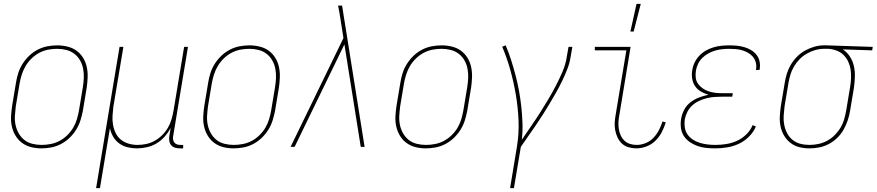

<svg xmlns="http://www.w3.org/2000/svg" viewBox="-20 -764 4561 999"><path d="M195 8Q168 8 142 1.5Q116 -5 95.5 -20Q75 -35 61.5 -57Q48 -79 42 -105Q36 -131 37.5 -158.5Q39 -186 43 -213L63 -333Q67 -359 75 -384Q83 -409 97.5 -432Q112 -455 132 -474Q152 -493 176 -505.5Q200 -518 226 -523Q252 -528 278 -528Q305 -528 331.5 -521.5Q358 -515 378.5 -500Q399 -485 412.5 -463Q426 -441 431.5 -415Q437 -389 436 -361.5Q435 -334 431 -307L411 -187Q406 -161 398 -136Q390 -111 375.5 -88Q361 -65 341 -46Q321 -27 297 -14.5Q273 -2 247 3Q221 8 195 8ZM196 -10Q219 -10 243 -14.5Q267 -19 289 -30.5Q311 -42 329.5 -60Q348 -78 360.5 -99Q373 -120 380 -143.5Q387 -167 391 -190L411 -310Q415 -334 416 -358.5Q417 -383 412.5 -406.5Q408 -430 396.5 -450Q385 -470 367 -484Q349 -498 325.5 -504Q302 -510 277 -510Q254 -510 230.5 -505.5Q207 -501 185 -489.5Q163 -478 144.5 -460Q126 -442 113.5 -421Q101 -400 93.5 -376.5Q86 -353 82 -330L62 -210Q59 -186 57.5 -161.5Q56 -137 61 -113.5Q66 -90 77.5 -70Q89 -50 106.5 -36Q124 -22 147.5 -16Q171 -10 196 -10Z M480 215 602 -520H622L570 -210Q567 -186 565.5 -162Q564 -138 568 -115Q572 -92 582 -71.5Q592 -51 609.5 -37Q627 -23 649.5 -16.5Q672 -10 696 -10Q718 -10 741.5 -15Q765 -20 786 -32Q807 -44 824.5 -61.5Q842 -79 854 -100Q866 -121 872.5 -143.5Q879 -166 883 -189L938 -520H958L881 -56Q879 -47 880.5 -38Q882 -29 887.5 -22Q893 -15 901.5 -12.5Q910 -10 919 -10H933V8H916Q903 8 891 4.5Q879 1 871 -8Q863 -17 861 -30Q859 -43 861 -56L868 -99Q856 -75 837 -53.5Q818 -32 794.5 -18Q771 -4 744.5 2Q718 8 692 8Q667 8 643 2Q619 -4 600 -18Q581 -32 569 -52.5Q557 -73 552 -97L500 215Z M1195 8Q1168 8 1142 1.5Q1116 -5 1095.5 -20Q1075 -35 1061.5 -57Q1048 -79 1042 -105Q1036 -131 1037.5 -158.5Q1039 -186 1043 -213L1063 -333Q1067 -359 1075 -384Q1083 -409 1097.5 -432Q1112 -455 1132 -474Q1152 -493 1176 -505.5Q1200 -518 1226 -523Q1252 -528 1278 -528Q1305 -528 1331.5 -521.5Q1358 -515 1378.5 -500Q1399 -485 1412.5 -463Q1426 -441 1431.5 -415Q1437 -389 1436 -361.5Q1435 -334 1431 -307L1411 -187Q1406 -161 1398 -136Q1390 -111 1375.5 -88Q1361 -65 1341 -46Q1321 -27 1297 -14.5Q1273 -2 1247 3Q1221 8 1195 8ZM1196 -10Q1219 -10 1243 -14.5Q1267 -19 1289 -30.5Q1311 -42 1329.5 -60Q1348 -78 1360.5 -99Q1373 -120 1380 -143.5Q1387 -167 1391 -190L1411 -310Q1415 -334 1416 -358.5Q1417 -383 1412.5 -406.5Q1408 -430 1396.5 -450Q1385 -470 1367 -484Q1349 -498 1325.5 -504Q1302 -510 1277 -510Q1254 -510 1230.5 -505.5Q1207 -501 1185 -489.5Q1163 -478 1144.5 -460Q1126 -442 1113.5 -421Q1101 -400 1093.5 -376.5Q1086 -353 1082 -330L1062 -210Q1059 -186 1057.5 -161.5Q1056 -137 1061 -113.5Q1066 -90 1077.5 -70Q1089 -50 1106.5 -36Q1124 -22 1147.5 -16Q1171 -10 1196 -10Z M1513 0H1492L1767 -566L1751 -668Q1748 -685 1745.5 -701.5Q1743 -718 1739 -735H1760L1770 -671L1783 -590L1877 0H1857L1772 -533Z M2195 8Q2168 8 2142 1.5Q2116 -5 2095.5 -20Q2075 -35 2061.5 -57Q2048 -79 2042 -105Q2036 -131 2037.5 -158.5Q2039 -186 2043 -213L2063 -333Q2067 -359 2075 -384Q2083 -409 2097.5 -432Q2112 -455 2132 -474Q2152 -493 2176 -505.5Q2200 -518 2226 -523Q2252 -528 2278 -528Q2305 -528 2331.5 -521.5Q2358 -515 2378.5 -500Q2399 -485 2412.5 -463Q2426 -441 2431.5 -415Q2437 -389 2436 -361.5Q2435 -334 2431 -307L2411 -187Q2406 -161 2398 -136Q2390 -111 2375.5 -88Q2361 -65 2341 -46Q2321 -27 2297 -14.5Q2273 -2 2247 3Q2221 8 2195 8ZM2196 -10Q2219 -10 2243 -14.5Q2267 -19 2289 -30.5Q2311 -42 2329.5 -60Q2348 -78 2360.5 -99Q2373 -120 2380 -143.5Q2387 -167 2391 -190L2411 -310Q2415 -334 2416 -358.5Q2417 -383 2412.5 -406.5Q2408 -430 2396.5 -450Q2385 -470 2367 -484Q2349 -498 2325.5 -504Q2302 -510 2277 -510Q2254 -510 2230.5 -505.5Q2207 -501 2185 -489.5Q2163 -478 2144.5 -460Q2126 -442 2113.5 -421Q2101 -400 2093.5 -376.5Q2086 -353 2082 -330L2062 -210Q2059 -186 2057.5 -161.5Q2056 -137 2061 -113.5Q2066 -90 2077.5 -70Q2089 -50 2106.5 -36Q2124 -22 2147.5 -16Q2171 -10 2196 -10Z M2634 215 2670 -3Q2681 -71 2678 -138.5Q2675 -206 2664 -271Q2653 -336 2635.5 -399Q2618 -462 2593 -521L2611 -528Q2627 -491 2639.5 -451.5Q2652 -412 2662.5 -372Q2673 -332 2680.5 -291Q2688 -250 2692.5 -208Q2697 -166 2698.5 -123Q2700 -80 2695 -37Q2718 -71 2742 -105.5Q2766 -140 2788 -174.5Q2810 -209 2831.5 -245Q2853 -281 2872 -317.5Q2891 -354 2907 -391.5Q2923 -429 2929 -468L2938 -520H2958L2949 -468Q2944 -436 2932 -405Q2920 -374 2905.5 -344Q2891 -314 2874.5 -284.5Q2858 -255 2840.5 -226Q2823 -197 2805 -168.5Q2787 -140 2767.5 -111.5Q2748 -83 2728.5 -55.5Q2709 -28 2690 0L2654 215Z M3291 8Q3270 8 3250 2Q3230 -4 3216 -17Q3202 -30 3193.5 -48Q3185 -66 3181 -86.5Q3177 -107 3178.5 -128Q3180 -149 3184 -171L3239 -502H3075V-520H3261L3203 -168Q3199 -149 3198 -130.5Q3197 -112 3199.5 -94.5Q3202 -77 3209 -61Q3216 -45 3228 -33Q3240 -21 3257 -15.5Q3274 -10 3293 -10Q3316 -10 3339.5 -19.5Q3363 -29 3380 -47Q3397 -65 3408.5 -87Q3420 -109 3427 -132L3444 -127Q3436 -101 3423 -76Q3410 -51 3390 -31.5Q3370 -12 3343.5 -2Q3317 8 3291 8ZM3260 -600 3292 -744H3314L3277 -600Z M3701 8Q3677 8 3653.5 5.5Q3630 3 3609 -4.5Q3588 -12 3569 -25Q3550 -38 3538 -56.5Q3526 -75 3523 -98.5Q3520 -122 3524 -146Q3528 -170 3540 -193Q3552 -216 3573 -232Q3594 -248 3618 -257Q3642 -266 3666 -271Q3645 -277 3626.5 -288Q3608 -299 3596.5 -316Q3585 -333 3581.5 -355Q3578 -377 3582 -399Q3585 -420 3594.5 -439.5Q3604 -459 3619.5 -475Q3635 -491 3654 -501.5Q3673 -512 3693.5 -518Q3714 -524 3734.5 -526Q3755 -528 3775 -528Q3796 -528 3815.5 -526Q3835 -524 3853.5 -518.5Q3872 -513 3888 -503.5Q3904 -494 3916 -479Q3928 -464 3932 -445Q3936 -426 3933 -406L3932 -400H3913L3914 -405Q3917 -422 3912.5 -439Q3908 -456 3897.5 -468.5Q3887 -481 3873 -489Q3859 -497 3843 -502Q3827 -507 3809 -508.5Q3791 -510 3774 -510Q3756 -510 3737.5 -508Q3719 -506 3701.5 -501Q3684 -496 3666.5 -486.5Q3649 -477 3635 -463.5Q3621 -450 3612.5 -432.5Q3604 -415 3601 -397Q3598 -378 3600 -360Q3602 -342 3612 -328Q3622 -314 3636.5 -304Q3651 -294 3668 -288.5Q3685 -283 3703 -281Q3721 -279 3740 -279H3793L3790 -261H3737Q3717 -261 3697 -259.5Q3677 -258 3657 -253Q3637 -248 3617.5 -239Q3598 -230 3582 -215.5Q3566 -201 3556.5 -182Q3547 -163 3543 -143Q3540 -122 3543 -101.5Q3546 -81 3557 -65Q3568 -49 3584.5 -38Q3601 -27 3620.5 -21Q3640 -15 3660.5 -12.5Q3681 -10 3702 -10Q3730 -10 3758.5 -14.5Q3787 -19 3814 -31Q3841 -43 3863 -64.5Q3885 -86 3896 -113L3913 -106Q3901 -77 3877 -53Q3853 -29 3823.5 -15.5Q3794 -2 3762.5 3Q3731 8 3701 8Z M4192 8Q4164 8 4138.5 1.5Q4113 -5 4093 -20.5Q4073 -36 4060 -58Q4047 -80 4041.5 -105.5Q4036 -131 4037.5 -158.5Q4039 -186 4043 -213L4063 -333Q4067 -358 4074.5 -382Q4082 -406 4095.5 -428.5Q4109 -451 4128 -470Q4147 -489 4170 -501.5Q4193 -514 4217.5 -521Q4242 -528 4266 -528H4281L4521 -520L4518 -502L4365 -507Q4387 -493 4402 -470Q4417 -447 4423 -420Q4429 -393 4428 -364.5Q4427 -336 4423 -307L4403 -187Q4399 -162 4390.5 -137Q4382 -112 4369 -89Q4356 -66 4336 -46.5Q4316 -27 4292 -14.5Q4268 -2 4242.5 3Q4217 8 4192 8ZM4192 -10Q4215 -10 4238.5 -15Q4262 -20 4283.5 -31.5Q4305 -43 4323 -61Q4341 -79 4353.5 -100Q4366 -121 4372.5 -144Q4379 -167 4383 -190L4403 -310Q4407 -333 4408 -356Q4409 -379 4406 -400.5Q4403 -422 4394 -442Q4385 -462 4370 -477Q4355 -492 4335 -500Q4315 -508 4292 -510H4266Q4244 -510 4221.5 -503.5Q4199 -497 4178 -485Q4157 -473 4140 -455.5Q4123 -438 4111 -417.5Q4099 -397 4092.5 -375Q4086 -353 4082 -330L4062 -210Q4059 -186 4057.5 -161.5Q4056 -137 4060.5 -114Q4065 -91 4075.5 -71Q4086 -51 4103.5 -36.5Q4121 -22 4144 -16Q4167 -10 4192 -10Z"/></svg>

Font: Iosevka Thin
Style: Italic
Weight: 100
Italic angle: -9°
Monospace: yes
Designer: Belleve Invis
Foundry: Belleve Invis
Version: Version 32.5.0; ttfautohint (v1.8.4)